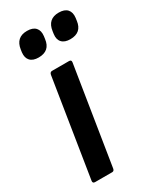

<svg xmlns="http://www.w3.org/2000/svg" viewBox="-179 -745 660 801"><g transform="rotate(-30 151.0 -344.0)"><path d="M29.7 0Q17.9 0 19.3 -11.4L93.7 -479.8Q96.1 -491.7 105.7 -491.7H187.7Q199.5 -491.7 197.7 -479.8L123.1 -11.4Q121.3 0 111.7 0ZM238.8 -567.7Q211.7 -567.7 198.6 -581.8Q185.5 -595.8 188.9 -621.2L190.7 -633.9Q198.1 -688.4 251.2 -688.4Q278.9 -688.4 291.9 -674.1Q304.9 -659.7 301.7 -633.9L299.9 -621.2Q293.3 -567.7 238.8 -567.7ZM86 -567.7Q58.9 -567.7 45.8 -581.8Q32.8 -595.8 35.6 -621.2L37.4 -633.9Q45.3 -688.4 98.4 -688.4Q126.2 -688.4 139.1 -674.1Q152.1 -659.7 148.9 -633.9L147.1 -621.2Q140.5 -567.7 86 -567.7Z"/></g></svg>

Font: Sofia Sans Condensed
Style: Italic
Weight: 400
Italic angle: -9°
Designer: Botio Nikoltchev, Ani Petrova
Foundry: lettersoup
Version: Version 4.101